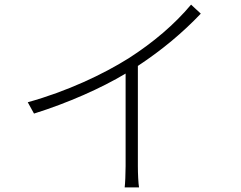

<svg xmlns="http://www.w3.org/2000/svg" viewBox="-20 -787 1040 830"><path d="M100 -345 127 -296C274 -342 418 -406 523 -469V-69C523 -36 521 7 519 23H581C578 6 576 -36 576 -69V-502C682 -572 771 -647 848 -728L806 -767C734 -681 642 -603 536 -535C426 -466 270 -392 100 -345Z"/></svg>

Font: Noto Sans TC Light
Style: Regular
Weight: 300
Designer: Ryoko NISHIZUKA 西塚涼子 (kana, bopomofo & ideographs); Paul D. Hunt (Latin, Greek & Cyrillic); Sandoll Communications 산돌커뮤니
Foundry: Adobe
Version: Version 2.004;hotconv 1.0.118;makeotfexe 2.5.65603